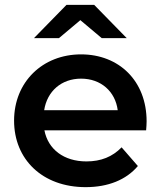

<svg xmlns="http://www.w3.org/2000/svg" viewBox="-20 -764 662 791"><path d="M311 -681 399 -607H502L368 -744H254L120 -607H223ZM584 -264C584 -431 470 -540 314 -540C155 -540 38 -426 38 -267C38 -108 154 7 333 7C425 7 500 -23 548 -80L481 -157C443 -118 396 -99 336 -99C243 -99 178 -149 163 -227H582C583 -239 584 -254 584 -264ZM314 -440C396 -440 455 -387 465 -310H162C174 -388 233 -440 314 -440Z"/></svg>

Font: Montserrat Lite SemiBold
Style: Regular
Weight: 600
Designer: Julieta Ulanovsky
Foundry: Julieta Ulanovsky
Version: Version 7.200;PS 007.200;hotconv 1.0.88;makeotf.lib2.5.64775